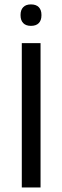

<svg xmlns="http://www.w3.org/2000/svg" viewBox="-20 -830 276 850"><path d="M159.5 0H76.5V-639H159.5ZM117 -715.5Q94.5 -715.5 82.8 -727.8Q71 -740 71 -762V-764.5Q71 -786 82.8 -798.2Q94.5 -810.5 117 -810.5Q140 -810.5 151.8 -798.2Q163.5 -786 163.5 -764.5V-762Q163.5 -740 151.8 -727.8Q140 -715.5 117 -715.5Z"/></svg>

Font: Anek Latin Medium
Style: Regular
Weight: 400
Version: Version 1.003